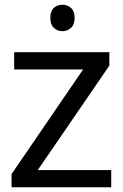

<svg xmlns="http://www.w3.org/2000/svg" viewBox="-20 -793 519 813"><path d="M29 0V-56L332 -499H40V-572H443V-515L140 -73H451V0ZM245 -773Q265 -773 280.5 -759.5Q296 -746 296 -717Q296 -689 280.5 -675Q265 -661 245 -661Q223 -661 208 -675Q193 -689 193 -717Q193 -746 208 -759.5Q223 -773 245 -773Z"/></svg>

Font: sinhala115
Style: Regular
Weight: 400
Designer: Jelle Bosma - Monotype Design Team
Foundry: Monotype Imaging Inc.
Version: Version 2.006